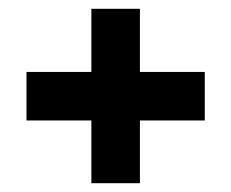

<svg xmlns="http://www.w3.org/2000/svg" viewBox="-20 -575 523 435"><path d="M40 -302V-412H187V-302ZM187 -160V-302H297V-160ZM187 -302V-555H297V-412L188 -302ZM188 -302 297 -412H444V-302Z"/></svg>

Font: Foldit SemiBold
Style: Regular
Weight: 600
Version: Version 1.003